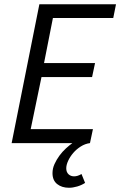

<svg xmlns="http://www.w3.org/2000/svg" viewBox="-20 -676 568 907"><path d="M166 -656H528L515 -591H230L188 -378H429L415 -312H176L125 -66H419L405 0Q382 3 361.5 16Q341 29 326 46.5Q311 64 302 83.5Q293 103 293 119Q293 137 303.5 147Q314 157 330 157Q347 157 365 146L382 188Q365 199 344.5 205Q324 211 306 211Q272 211 250 193.5Q228 176 228 142Q228 120 237.5 99Q247 78 261 59Q275 40 291.5 25Q308 10 322 0H35Z"/></svg>

Font: mr_Source Sans Pro
Style: Italic
Weight: 400
Italic angle: -11°
Designer: Paul D. Hunt
Foundry: Adobe Systems Incorporated
Version: Version 1.036;July 10, 2024;FontCreator 11.5.0.2430 64-bit